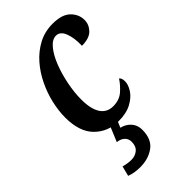

<svg xmlns="http://www.w3.org/2000/svg" viewBox="-242 -614 923 923"><g transform="rotate(-45 219.5 -153.0)"><path d="M210 10Q138 10 89.5 -38.5Q41 -87 41 -184Q41 -229 52.5 -279Q64 -329 87 -376.5Q110 -424 143.5 -462Q177 -500 220.5 -523Q264 -546 317 -546Q381 -546 410 -517Q439 -488 439 -450Q439 -419 416 -395Q393 -371 342 -371Q344 -421 330.5 -457.5Q317 -494 288 -494Q262 -494 238 -465Q214 -436 196 -390Q178 -344 167.5 -291Q157 -238 157 -190Q157 -126 179 -92.5Q201 -59 243 -59Q285 -59 312 -82.5Q339 -106 357 -134Q368 -126 368 -104Q368 -81 351 -54.5Q334 -28 299 -9Q264 10 210 10ZM129 240Q107 240 89.5 237Q72 234 57 228L70 177Q99 185 122 185Q148 185 166.5 170Q185 155 185 124Q185 103 170.5 90Q156 77 133 75L168 -9H214L194 38Q224 45 243 66.5Q262 88 262 119Q262 183 223 211.5Q184 240 129 240Z"/></g></svg>

Font: Noto Serif ExtraCondensed SemiBold
Style: Italic
Weight: 600
Width: 2
Italic angle: -12°
Designer: Monotype Design Team
Foundry: Monotype Imaging Inc.
Version: Version 2.013